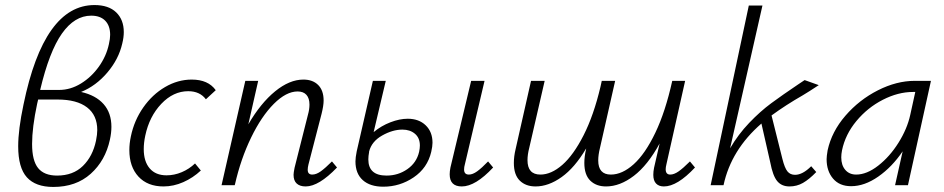

<svg xmlns="http://www.w3.org/2000/svg" viewBox="-20 -733 3736 760"><path d="M301 -369Q359 -356 390 -321Q421 -286 421 -231Q421 -207 415 -180Q397 -97 339 -45Q281 7 191 7Q121 7 86.5 -31Q52 -69 52 -154Q52 -220 73 -319Q154 -713 354 -713Q410 -713 440 -684Q470 -655 470 -606Q470 -585 464 -561Q450 -499 405 -446Q360 -393 301 -369ZM411 -558Q416 -580 416 -595Q416 -631 396.5 -651Q377 -671 341 -671Q275 -671 225 -600Q175 -529 139 -377H214Q259 -377 300.5 -402.5Q342 -428 371.5 -469.5Q401 -511 411 -558ZM365 -218Q365 -277 324.5 -308Q284 -339 208 -339H131Q129 -332 127 -322Q107 -228 107 -163Q107 -97 131 -67.5Q155 -38 206 -38Q269 -38 308 -76Q347 -114 360 -176Q365 -201 365 -218Z M725 -372Q666 -372 618.5 -322Q571 -272 555 -196Q549 -168 549 -143Q549 -94 572.5 -66.5Q596 -39 639 -39Q670 -39 699.5 -51.5Q729 -64 752 -86L775 -58Q744 -29 705.5 -12Q667 5 627 5Q564 5 528 -34Q492 -73 492 -139Q492 -165 498 -193Q511 -256 547 -307.5Q583 -359 633.5 -388.5Q684 -418 739 -418Q804 -418 834 -376L795 -340Q771 -372 725 -372Z M1314 -70Q1242 5 1190 5Q1167 5 1154.5 -6.5Q1142 -18 1142 -41Q1142 -49 1146 -69L1199 -279Q1205 -300 1205 -319Q1205 -344 1193 -357.5Q1181 -371 1158 -371Q1113 -371 1064 -322Q1015 -273 974 -188.5Q933 -104 910 -3L909 0H857L951 -413H1002L963 -241Q1012 -325 1069 -371.5Q1126 -418 1181 -418Q1218 -418 1239.5 -396.5Q1261 -375 1261 -335Q1261 -315 1253 -283L1201 -82Q1198 -70 1198 -61Q1198 -42 1216 -42Q1232 -42 1250 -55Q1268 -68 1294 -94Z M1692 -168Q1692 -154 1687 -132Q1672 -68 1617.5 -31Q1563 6 1497 6Q1445 6 1416 -20Q1387 -46 1387 -94Q1387 -109 1392 -134L1456 -413H1507L1459 -210Q1489 -235 1525.5 -249Q1562 -263 1594 -263Q1638 -263 1665 -237Q1692 -211 1692 -168ZM1932 -70Q1862 5 1808 5Q1760 5 1760 -43Q1760 -55 1763 -70L1845 -413H1898L1820 -82Q1817 -72 1817 -62Q1817 -42 1836 -42Q1851 -42 1869 -55Q1887 -68 1912 -94ZM1642 -157Q1642 -187 1622.5 -203.5Q1603 -220 1573 -220Q1534 -220 1492.5 -196.5Q1451 -173 1441 -133V-131Q1438 -115 1438 -102Q1438 -38 1510 -38Q1556 -38 1592.5 -63.5Q1629 -89 1639 -132Q1642 -146 1642 -157Z M2731 -70Q2661 5 2608 5Q2588 5 2577 -6.5Q2566 -18 2566 -41Q2566 -54 2569 -69L2591 -165Q2544 -79 2489 -37Q2434 5 2379 5Q2340 5 2316.5 -18Q2293 -41 2293 -88Q2293 -114 2300 -143V-145Q2255 -69 2203 -32Q2151 5 2100 5Q2061 5 2037.5 -18Q2014 -41 2014 -88Q2014 -114 2021 -143L2082 -413H2136L2075 -148Q2068 -121 2068 -99Q2068 -42 2119 -42Q2162 -42 2206 -80.5Q2250 -119 2290 -197.5Q2330 -276 2357 -390L2362 -413H2415L2355 -148Q2348 -120 2348 -98Q2348 -42 2398 -42Q2443 -42 2488.5 -83Q2534 -124 2574 -207.5Q2614 -291 2641 -413H2692L2618 -83Q2615 -71 2615 -63Q2615 -42 2633 -42Q2648 -42 2666 -54.5Q2684 -67 2711 -94Z M3191 -75 3211 -52Q3183 -23 3158.5 -9Q3134 5 3105 5Q3074 5 3056.5 -16Q3039 -37 3029 -90L2994 -244Q2874 -140 2844 0H2793L2944 -711H2998L2870 -146Q2902 -201 2945.5 -246.5Q2989 -292 3033 -324.5Q3077 -357 3141 -400L3165 -416L3221 -396Q3202 -383 3185.5 -373Q3169 -363 3158 -356Q3090 -317 3034 -276L3077 -104Q3086 -68 3097 -54.5Q3108 -41 3127 -41Q3157 -41 3191 -75Z M3665 -413 3574 0H3523L3553 -134Q3511 -72 3456.5 -34Q3402 4 3349 4Q3303 4 3277.5 -26Q3252 -56 3252 -103Q3252 -114 3256 -138Q3272 -212 3326.5 -275Q3381 -338 3455 -375.5Q3529 -413 3601 -413ZM3583 -278 3603 -369H3594Q3535 -369 3474.5 -338Q3414 -307 3370 -254Q3326 -201 3313 -138Q3310 -123 3310 -110Q3310 -79 3326 -60.5Q3342 -42 3369 -42Q3411 -42 3456.5 -77.5Q3502 -113 3536.5 -168Q3571 -223 3583 -278Z"/></svg>

Font: Ysabeau Infant Semilight
Style: Italic
Weight: 300
Italic angle: -12°
Designer: Christian Thalmann (Catharsis Fonts)
Version: Version 0.003